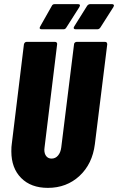

<svg xmlns="http://www.w3.org/2000/svg" viewBox="-20 -903 572 931"><path d="M35 -169Q35 -192 37 -204L96 -688Q97 -693 100.5 -696.5Q104 -700 109 -700H247Q252 -700 255 -696.5Q258 -693 257 -688L196 -188L195 -177Q195 -157 204.5 -145.5Q214 -134 230 -134Q249 -134 261.5 -149Q274 -164 277 -188L339 -688Q339 -693 343 -696.5Q347 -700 352 -700H489Q500 -700 500 -688L440 -204Q428 -108 365.5 -50Q303 8 212 8Q130 8 82.5 -40Q35 -88 35 -169ZM175 -775 231 -874Q235 -883 245 -883H358Q365 -883 367 -879.5Q369 -876 365 -869L302 -770Q297 -761 288 -761H182Q175 -761 173 -764.5Q171 -768 175 -775ZM340 -775 402 -874Q408 -883 418 -883H523Q529 -883 531.5 -879.5Q534 -876 530 -869L467 -770Q461 -761 452 -761H347Q340 -761 338 -765Q336 -769 340 -775Z"/></svg>

Font: Barlow Condensed ExtraBold
Style: Italic
Weight: 800
Width: 3
Italic angle: -7°
Designer: Jeremy Tribby
Foundry: Tribby Type
Version: Version 1.408